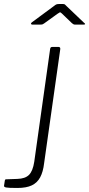

<svg xmlns="http://www.w3.org/2000/svg" viewBox="-126 -763 443 953"><path d="M93 47Q88 90 73.5 117Q59 144 32 157Q5 170 -40 170Q-85 170 -96 167.5Q-107 165 -106 159L-102 133Q-101 129 -100 128Q-99 127 -96 127L-40 125Q-1 124 18 105Q37 86 44 40L123 -521Q124 -526 126.5 -528Q129 -530 134 -530H165Q170 -530 172 -526.5Q174 -523 173 -518L93 47ZM231 -648 180 -697Q173 -703 171.5 -702Q170 -701 160 -695L92 -646Q86 -642 83.5 -641.5Q81 -641 75 -641H34Q29 -641 28 -644.5Q27 -648 32 -652L143 -734Q149 -739 153.5 -741Q158 -743 166 -743H188Q195 -743 198 -739Q201 -735 204 -733L291 -650Q297 -646 296.5 -643.5Q296 -641 290 -641H245Q241 -641 238 -643Q235 -645 231 -648Z"/></svg>

Font: Libre Franklin ExtraLight
Style: Italic
Weight: 250
Italic angle: -8°
Designer: Pablo Impallari, Rodrigo Fuenzalida, Nhung Nguyen
Foundry: Impallari Type
Version: Version 3.000